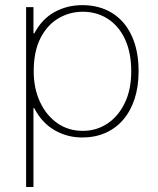

<svg xmlns="http://www.w3.org/2000/svg" viewBox="-20 -540 629 765"><path d="M84 205.1V-511.7H113.3V-407.2H128.9L109.4 -365.2V-161.1L125 -109.4H113.3V205.1ZM307.6 7.8Q248 7.8 197.5 -21.2Q147 -50.3 116.5 -109.1Q85.9 -168 85.9 -257.8Q85.9 -348.1 116.2 -406Q146.5 -463.9 196.8 -491.7Q247.1 -519.5 307.6 -519.5Q376 -519.5 426.5 -488.3Q477.1 -457 504.6 -397.9Q532.2 -338.9 532.2 -255.9Q532.2 -194.3 516.1 -145.5Q500 -96.7 470.5 -62.5Q440.9 -28.3 399.7 -10.3Q358.4 7.8 307.6 7.8ZM309.6 -18.6Q364.7 -18.6 408.4 -47.9Q452.1 -77.1 477.5 -130.4Q502.9 -183.6 502.9 -255.9Q502.9 -330.1 478.3 -383.3Q453.6 -436.5 409.9 -464.8Q366.2 -493.2 309.6 -493.2Q257.8 -493.2 213.4 -467.3Q168.9 -441.4 141.6 -388.7Q114.3 -335.9 114.3 -255.9Q114.3 -188 139.2 -134.3Q164.1 -80.6 208 -49.6Q252 -18.6 309.6 -18.6Z"/></svg>

Font: Reddit Sans ExtraLight
Style: Regular
Weight: 250
Designer: Stephen Hutchings
Foundry: Reddit
Version: Version 1.014